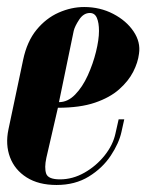

<svg xmlns="http://www.w3.org/2000/svg" viewBox="-27 -521 450 547"><path d="M-3 -152 39 -351Q50 -403 77 -436Q104 -469 140 -485Q176 -501 213 -501Q258 -501 295.5 -481.5Q333 -462 353.5 -431.5Q374 -401 369 -368Q366 -343 352.5 -316.5Q339 -290 312.5 -266.5Q286 -243 243.5 -228.5Q201 -214 138 -214L105 -71Q99 -43 104.5 -26.5Q110 -10 144 -10Q180 -10 213.5 -29Q247 -48 271 -78Q295 -108 302 -141L311 -181H327L319 -145Q312 -113 288.5 -77.5Q265 -42 226 -18Q187 6 134 6Q83 6 49 -15.5Q15 -37 1.5 -73Q-12 -109 -3 -152ZM141 -230Q166 -230 187 -251.5Q208 -273 223 -306Q238 -339 246.5 -373.5Q255 -408 255 -433Q255 -456 249 -470Q243 -484 229 -484Q211 -484 198.5 -465Q186 -446 183 -433Z"/></svg>

Font: Emberly Black
Style: Italic
Weight: 900
Italic angle: -12°
Designer: Rajesh Rajput
Foundry: Rajesh Rajput
Version: Version 1.000